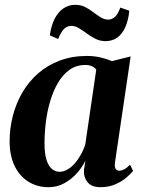

<svg xmlns="http://www.w3.org/2000/svg" viewBox="-20 -767 590 798"><path d="M458 -92.5Q455.5 -72.5 460.8 -65Q466 -57.5 475.5 -57.5Q485 -57.5 496.2 -63.2Q507.5 -69 520.5 -82.5L533 -57Q523.5 -44 504.2 -28Q485 -12 458.2 -0.5Q431.5 11 397.5 11Q361 11 344 -9.8Q327 -30.5 329 -61.5L335 -99.5Q322.5 -73 300.2 -47.8Q278 -22.5 248 -5.8Q218 11 181.5 11Q134.5 11 97.8 -12Q61 -35 40.5 -77.8Q20 -120.5 20 -180Q20 -234 33.5 -286Q47 -338 73.2 -383Q99.5 -428 138.5 -462Q177.5 -496 228.5 -515.2Q279.5 -534.5 342 -534.5Q371 -534.5 397.8 -528.2Q424.5 -522 445.5 -513L523 -532.5ZM380 -477.5Q374.5 -485.5 363 -491.2Q351.5 -497 335 -497Q297 -497 268.8 -476.8Q240.5 -456.5 220.8 -422.5Q201 -388.5 188.5 -346Q176 -303.5 170.5 -258.8Q165 -214 165 -172.5Q165 -129 173.2 -102.8Q181.5 -76.5 195.8 -64.8Q210 -53 228 -53Q243.5 -53 259.2 -61.8Q275 -70.5 289.2 -86.2Q303.5 -102 315.2 -122.8Q327 -143.5 334.5 -167ZM187 -620Q192.5 -660 206.8 -688.2Q221 -716.5 243 -731.8Q265 -747 292.5 -747Q315.5 -747 333.8 -737.8Q352 -728.5 367.8 -716.2Q383.5 -704 398.8 -694.8Q414 -685.5 431 -685.5Q444 -685.5 457 -696.2Q470 -707 480 -735.5L517.5 -722.5Q513.5 -682.5 500.8 -654Q488 -625.5 467.5 -610.8Q447 -596 418 -596Q396.5 -596 377.2 -605.5Q358 -615 340.8 -627.8Q323.5 -640.5 307.8 -650Q292 -659.5 277 -659.5Q259 -659.5 246.2 -646.8Q233.5 -634 221.5 -605Z"/></svg>

Font: Merriweather 96pt
Style: Bold Italic
Weight: 700
Italic angle: -7.8°
Version: Version 2.101